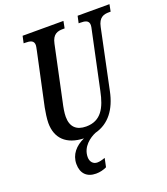

<svg xmlns="http://www.w3.org/2000/svg" viewBox="-168 -829 1027 1184"><g transform="rotate(-20 345.5 -237.0)"><path d="M327 224 339 167C318 174 303 178 287 178C261 178 242 158 242 127C242 59 300 18 339 2C431 -22 487 -97 510 -209L592 -600C604 -660 637 -668 671 -668H682L691 -714H482L472 -668H482C515 -668 539 -663 539 -632C539 -626 537 -613 534 -602L455 -230C434 -127 397 -54 299 -54C235 -54 200 -87 200 -153C200 -180 206 -213 214 -248L289 -601C301 -660 334 -668 369 -668H380L389 -714H121L111 -668H121C154 -668 178 -663 178 -632C178 -626 176 -617 172 -597L98 -252C93 -228 86 -180 86 -154C86 -53 147 6 260 10C202 36 162 81 162 143C162 205 197 240 257 240C282 240 306 234 327 224Z"/></g></svg>

Font: Noto Serif Condensed Semi
Style: Italic
Weight: 600
Width: 3
Italic angle: -12°
Designer: Monotype Design Team
Foundry: Monotype Imaging Inc.
Version: Version 1.901